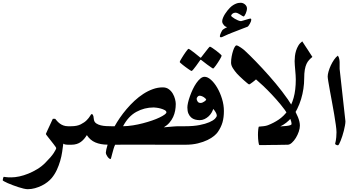

<svg xmlns="http://www.w3.org/2000/svg" viewBox="-84 -1035 2542 1373"><path d="M425.3 0H401.4Q396 0 386 -1.2Q376 -2.4 368.7 -7.8Q365.2 19 360.6 51Q356 83 346.4 115.7Q336.9 148.4 322.5 179.7Q308.1 210.9 286.1 237.8Q273.9 252.4 255.6 266.8Q237.3 281.2 214.4 292.5Q191.4 303.7 166 310.8Q140.6 317.9 114.7 317.9Q102.5 317.9 84.5 313.7Q66.4 309.6 46.6 303Q26.9 296.4 7.1 289.1Q-12.7 281.7 -28.6 274.7Q-44.4 267.6 -54.4 262Q-64.5 256.3 -64.5 254.4Q-64.5 252.4 -63.7 248.3Q-63 244.1 -62 240Q-61 235.8 -59.6 232.7Q-58.1 229.5 -56.6 229.5Q-54.7 229.5 -42.5 231.4Q-30.3 233.4 -3.4 233.4Q22.9 233.4 54.7 226.6Q86.4 219.7 118.9 206.5Q151.4 193.4 183.1 174.1Q214.8 154.8 240.2 128.9Q282.7 86.4 300.3 59.1Q317.9 31.7 317.9 23.9Q317.9 21.5 312.3 13.4Q306.6 5.4 298.6 -5.1Q290.5 -15.6 281 -27.6Q271.5 -39.6 263.4 -49.8Q255.4 -60.1 249.8 -67.4Q244.1 -74.7 244.1 -77.1Q244.1 -77.6 247.8 -85.9Q251.5 -94.2 256.6 -105.5Q261.7 -116.7 267.8 -129.6Q273.9 -142.6 279.3 -154.5Q284.7 -166.5 288.6 -174.8Q292.5 -183.1 293.9 -185.5H310.5Q316.4 -178.2 324.7 -168.9Q333 -159.7 344 -151.4Q355 -143.1 369.6 -137.7Q384.3 -132.3 401.4 -132.3H425.3Q437.5 -132.3 444.6 -124.8Q451.7 -117.2 455.3 -106.7Q459 -96.2 460 -85.2Q460.9 -74.2 460.9 -66.4Q460.9 -58.6 460 -47.4Q459 -36.1 455.3 -25.4Q451.7 -14.6 444.6 -7.3Q437.5 0 425.3 0Z M1226.1 0H1202.1Q1127 0 1049.6 -0.2Q972.2 -0.5 894.5 -0.5H816.4Q776.9 -0.5 739.3 0Q732.9 12.7 727.8 30.5Q722.7 48.3 718.5 64.2Q714.4 80.1 711.4 91.3Q708.5 102.5 707.5 102.5Q702.1 102.5 696.3 97.9Q690.4 93.3 685.3 86.2Q680.2 79.1 676.5 71Q672.9 63 672.9 55.7Q672.9 49.8 676.5 33Q680.2 16.1 685.5 -0.5Q635.7 -0.5 598.1 -16.4Q560.5 -32.2 537.1 -68.8Q528.3 -54.7 517.8 -42.2Q507.3 -29.8 494.4 -20.3Q481.4 -10.7 464.6 -5.4Q447.8 0 425.8 0H402.3Q390.1 0 383.1 -7.3Q376 -14.6 372.3 -25.4Q368.7 -36.1 367.7 -47.4Q366.7 -58.6 366.7 -66.4Q366.7 -74.2 367.7 -85.2Q368.7 -96.2 372.3 -106.7Q376 -117.2 383.1 -124.8Q390.1 -132.3 402.3 -132.3H425.8Q466.8 -132.3 493.4 -145.8Q520 -159.2 536.1 -175.5Q552.2 -191.9 560.1 -205.6Q567.9 -219.2 570.8 -219.2Q576.7 -219.2 579.6 -214.6Q582.5 -210 584 -203.9Q585.4 -197.8 585.9 -190.4Q586.4 -183.1 587.9 -177.2Q591.3 -161.1 605 -152.1Q618.7 -143.1 637 -138.7Q655.3 -134.3 675.3 -133.3Q695.3 -132.3 710.9 -132.3H735.8Q751.5 -160.6 773.2 -192.4Q794.9 -224.1 821.3 -255.1Q847.7 -286.1 877.9 -314.2Q908.2 -342.3 940.9 -363.5Q973.6 -384.8 1008.8 -397.5Q1043.9 -410.2 1079.6 -410.2Q1105.5 -410.2 1123 -397.2Q1140.6 -384.3 1151.6 -365.5Q1162.6 -346.7 1167.7 -326.4Q1172.9 -306.2 1172.9 -291.5Q1172.9 -267.6 1168.5 -243.9Q1164.1 -220.2 1154.1 -198.5Q1144 -176.8 1127.7 -157.7Q1111.3 -138.7 1087.4 -124.5Q1113.8 -127 1129.2 -128.2Q1144.5 -129.4 1155.5 -130.4Q1166.5 -131.3 1176.5 -131.8Q1186.5 -132.3 1202.1 -132.3H1226.1Q1238.3 -132.3 1245.4 -124.8Q1252.4 -117.2 1255.9 -106.7Q1259.3 -96.2 1260.3 -85.2Q1261.2 -74.2 1261.2 -66.4Q1261.2 -58.6 1260.3 -47.4Q1259.3 -36.1 1255.9 -25.4Q1252.4 -14.6 1245.4 -7.3Q1238.3 0 1226.1 0ZM1106 -231.4Q1106 -241.2 1093.5 -247.8Q1081.1 -254.4 1065.2 -258.8Q1049.3 -263.2 1034.4 -264.9Q1019.5 -266.6 1015.1 -266.6Q948.7 -266.6 891.1 -235.1Q833.5 -203.6 795.9 -132.3Q830.6 -132.8 867.2 -138.7Q903.8 -144.5 938.2 -153.6Q972.7 -162.6 1003.2 -173.1Q1033.7 -183.6 1056.6 -194.6Q1079.6 -205.6 1092.8 -215.3Q1106 -225.1 1106 -231.4Z M1517.1 -241.2Q1517.1 -195.3 1507.1 -160.2Q1497.1 -125 1473.1 -90.3Q1465.3 -78.6 1447 -63.2Q1428.7 -47.9 1399.7 -33.7Q1370.6 -19.5 1331.1 -9.8Q1291.5 0 1241.2 0H1217.3Q1205.1 0 1198 -7.3Q1190.9 -14.6 1187.5 -25.4Q1184.1 -36.1 1183.1 -47.4Q1182.1 -58.6 1182.1 -66.4Q1182.1 -74.2 1183.1 -85.2Q1184.1 -96.2 1187.5 -106.7Q1190.9 -117.2 1198 -124.8Q1205.1 -132.3 1217.3 -132.3H1241.2Q1299.8 -132.3 1342.3 -140.6Q1384.8 -148.9 1412.6 -160.9Q1440.4 -172.9 1453.4 -186Q1466.3 -199.2 1466.3 -209Q1466.3 -218.8 1458.3 -232.4Q1450.2 -246.1 1440.9 -255.9Q1437 -243.2 1428.7 -229Q1420.4 -214.8 1407.7 -203.1Q1395 -191.4 1378.9 -183.6Q1362.8 -175.8 1344.2 -175.8Q1326.7 -175.8 1310.8 -180.2Q1294.9 -184.6 1283 -195.1Q1271 -205.6 1263.4 -222.9Q1255.9 -240.2 1255.9 -266.6Q1255.9 -280.3 1260.7 -301.5Q1265.6 -322.8 1274.4 -347.4Q1283.2 -372.1 1294.7 -396.5Q1306.2 -420.9 1320.1 -440.9Q1334 -460.9 1348.9 -473.4Q1363.8 -485.8 1378.9 -485.8Q1400.9 -485.8 1425 -464.1Q1449.2 -442.4 1469.7 -407.2Q1490.2 -372.1 1503.7 -328.1Q1517.1 -284.2 1517.1 -241.2ZM1342.3 -350.6Q1335 -350.6 1328.6 -342.8Q1322.3 -335 1322.3 -328.1Q1322.3 -320.3 1328.9 -309.6Q1335.4 -298.8 1350.1 -298.8Q1357.9 -298.8 1365 -302.2Q1372.1 -305.7 1377.9 -309.6Q1383.8 -313.5 1387.2 -317.1Q1390.6 -320.8 1390.6 -322.8Q1390.6 -324.7 1386.5 -329.3Q1382.3 -334 1375.2 -338.9Q1368.2 -343.8 1359.4 -347.2Q1350.6 -350.6 1342.3 -350.6ZM1417 -701.2Q1420.9 -701.2 1434.6 -692.1Q1448.2 -683.1 1462.9 -671.9Q1477.5 -660.6 1489.3 -650.1Q1501 -639.6 1501 -636.7Q1501 -634.3 1497.1 -626.5Q1493.2 -618.7 1487.1 -608.4Q1481 -598.1 1473.6 -586.9Q1466.3 -575.7 1459.5 -566.4Q1452.6 -557.1 1447.3 -551Q1441.9 -544.9 1439.9 -544.9Q1437.5 -544.9 1424.8 -554Q1412.1 -563 1397 -573.7L1358.4 -603.5Q1354.5 -607.4 1350.1 -607.4Q1348.1 -607.4 1345.2 -601.6L1318.4 -564Q1308.1 -549.8 1298.6 -538.6Q1289.1 -527.3 1285.6 -527.3Q1284.2 -527.3 1277.6 -531.5Q1271 -535.6 1261.2 -542.5Q1251.5 -549.3 1241.2 -556.9Q1231 -564.5 1221.9 -571.8Q1212.9 -579.1 1207 -584.5Q1201.2 -589.8 1201.2 -591.8Q1201.2 -594.2 1205.3 -602.1Q1209.5 -609.9 1216.1 -620.4Q1222.7 -630.9 1230 -642.6Q1237.3 -654.3 1244.4 -663.6Q1251.5 -672.9 1256.6 -679.4Q1261.7 -686 1263.2 -686Q1267.6 -686 1280.5 -676.5Q1293.5 -667 1307.6 -656.2Q1324.2 -643.6 1343.3 -627.4Q1347.2 -623 1350.1 -622.6Q1352.1 -622.6 1353.8 -624Q1355.5 -625.5 1358.4 -629.9Q1373 -649.4 1385.7 -665Q1396 -678.7 1405.3 -689.9Q1414.6 -701.2 1417 -701.2Z M2060.5 -137.2Q2060.5 -117.2 2052.5 -93.5Q2044.4 -69.8 2031.5 -48.8Q2018.6 -27.8 2002.9 -13.9Q1987.3 0 1973.1 0Q1951.7 0.5 1932.6 0.5Q1916 1 1899.9 1.2Q1883.8 1.5 1876 1.5Q1862.3 1.5 1852.3 -19Q1842.3 -39.6 1842.3 -78.1Q1842.3 -99.6 1851.3 -114.3Q1860.4 -128.9 1872.6 -130.4Q1899.4 -130.4 1923.1 -131.3Q1946.8 -132.3 1963.9 -134.3Q1981 -136.2 1991 -139.6Q2001 -143.1 2001 -148.4Q2001 -162.1 1993.9 -179.4Q1986.8 -196.8 1974.1 -217.3Q1953.6 -250 1923.1 -287.1Q1892.6 -324.2 1860.1 -358.6Q1827.6 -393.1 1797.1 -421.9Q1766.6 -450.7 1746.6 -467.3Q1745.1 -465.3 1737.8 -459.5Q1730.5 -453.6 1722.4 -447.3Q1714.4 -440.9 1706.8 -436Q1699.2 -431.2 1698.2 -431.2Q1694.8 -431.2 1683.3 -440.9Q1671.9 -450.7 1657.2 -463.4Q1642.6 -476.1 1629.2 -489.5Q1615.7 -502.9 1609.4 -509.8Q1594.7 -526.4 1581.5 -547.1Q1568.4 -567.9 1568.4 -586.4Q1568.4 -610.4 1572.8 -632.6Q1577.1 -654.8 1582.8 -672.1Q1588.4 -689.5 1595 -700Q1601.6 -710.4 1606 -710.4Q1611.8 -710.4 1620.4 -705.8Q1628.9 -701.2 1637.7 -695.3Q1646.5 -689.5 1653.8 -683.8Q1661.1 -678.2 1664.1 -675.3Q1699.7 -642.6 1745.8 -595Q1792 -547.4 1840.3 -492.9Q1888.7 -438.5 1933.3 -380.6Q1978 -322.8 2009.3 -270.5Q2032.7 -231.9 2046.6 -197.8Q2060.5 -163.6 2060.5 -137.2ZM1712.9 -892.6Q1712.9 -888.7 1710 -880.6Q1707 -872.6 1702.6 -865Q1698.2 -857.4 1693.4 -850.8Q1688.5 -844.2 1684.6 -843.3Q1680.7 -841.8 1668.5 -837.2Q1656.2 -832.5 1640.4 -826.4Q1624.5 -820.3 1607.9 -813.7Q1591.3 -807.1 1578.1 -802.2Q1546.4 -790 1523.9 -779.1Q1501.5 -768.1 1496.6 -768.1Q1493.2 -768.1 1490.7 -769.8Q1488.3 -771.5 1488.3 -776.9Q1488.3 -780.3 1490.5 -786.9Q1492.7 -793.5 1495.8 -800.3Q1499 -807.1 1502.2 -812.7Q1505.4 -818.4 1506.8 -820.3Q1508.8 -822.3 1513.2 -825.4Q1517.6 -828.6 1522.7 -831.5Q1527.8 -834.5 1532.7 -836.9Q1537.6 -839.4 1540 -840.3Q1534.7 -841.8 1528.8 -845.2Q1522.9 -848.6 1517.8 -854.2Q1512.7 -859.9 1508.8 -866.9Q1504.9 -874 1504.9 -882.8Q1504.9 -893.6 1510.7 -907.7Q1516.6 -921.9 1525.1 -935.3Q1533.7 -948.7 1543.2 -960.4Q1552.7 -972.2 1560.1 -979.5Q1572.3 -991.7 1584 -998.8Q1595.7 -1005.9 1605.5 -1009.5Q1615.2 -1013.2 1623.5 -1014.2Q1631.8 -1015.1 1638.2 -1015.1Q1645.5 -1015.1 1653.1 -1012.2Q1660.6 -1009.3 1667.2 -1003.9Q1673.8 -998.5 1678 -991Q1682.1 -983.4 1682.1 -974.6Q1682.1 -966.3 1679.4 -956.3Q1676.8 -946.3 1672.9 -937.5Q1668.9 -928.7 1664.8 -922.9Q1660.6 -917 1658.2 -917Q1655.8 -917 1648.9 -921.1Q1642.1 -925.3 1633.8 -930.7Q1625.5 -936 1616.5 -940.2Q1607.4 -944.3 1599.6 -944.3Q1586.9 -944.3 1577.9 -936.5Q1568.8 -928.7 1568.8 -921.9Q1568.8 -919.9 1576.2 -913.8Q1583.5 -907.7 1594.5 -901.1Q1605.5 -894.5 1617.7 -889.4Q1629.9 -884.3 1639.6 -883.8Q1647.5 -885.7 1658 -888.9Q1668.5 -892.1 1678.5 -895Q1688.5 -897.9 1696.3 -900.1Q1704.1 -902.3 1706.1 -902.3Q1712.9 -902.3 1712.9 -892.6Z M2149.9 -627.9Q2137.2 -617.7 2126.5 -606.2Q2115.7 -594.7 2107.9 -578.1Q2100.1 -561.5 2095.7 -536.4Q2091.3 -511.2 2091.3 -473.6Q2091.3 -438 2085.7 -400.4Q2080.1 -362.8 2069.1 -326.2Q2058.1 -289.6 2040.8 -254.9Q2023.4 -220.2 1999.5 -192.9Q1965.8 -152.8 1919.9 -130.9Q1925.3 -129.4 1930.2 -126Q1935.1 -122.6 1939.2 -114.7Q1943.4 -106.9 1946 -94.7Q1948.7 -82.5 1948.7 -64Q1948.7 -45.9 1945.8 -33.9Q1942.9 -22 1938.5 -14.9Q1934.1 -7.8 1928.2 -4.2Q1922.4 -0.5 1917 0Q1915.5 0 1905.8 0.2Q1896 0.5 1881.3 1Q1866.7 1.5 1849.6 1.7Q1832.5 2 1816.9 2.2Q1801.3 2.4 1788.6 2.4H1771Q1769 2.4 1767.3 -3.7Q1765.6 -9.8 1764.2 -19.8Q1762.7 -29.8 1761.7 -43Q1760.7 -56.2 1760.7 -70.3Q1760.7 -80.1 1761.2 -90.3Q1761.7 -100.6 1762.7 -109.4Q1763.7 -118.2 1764.9 -123.8Q1766.1 -129.4 1767.1 -129.4Q1785.6 -130.9 1802.5 -132.8Q1819.3 -134.8 1832 -139.6Q1874.5 -156.2 1909.7 -180.2Q1944.8 -204.1 1971.2 -240.2Q2000 -279.8 2015.6 -335.2Q2031.2 -390.6 2031.2 -467.3Q2031.2 -480 2030 -497.8Q2028.8 -515.6 2027.1 -533.9Q2025.4 -552.2 2024.2 -569.1Q2022.9 -585.9 2022.9 -597.7Q2022.9 -614.3 2025.1 -633.8Q2027.3 -653.3 2033.2 -672.4Q2039.1 -691.4 2049.6 -709Q2060.1 -726.6 2077.6 -739.3L2080.6 -734.4Q2084 -729.5 2089.1 -721.4Q2094.2 -713.4 2100.8 -703.4Q2107.4 -693.4 2114.3 -683.1Q2130.4 -658.7 2149.9 -627.9Z M2386.2 -167.5Q2386.2 -154.8 2382.8 -137Q2379.4 -119.1 2374.8 -99.9Q2370.1 -80.6 2364 -62.3Q2357.9 -43.9 2352.1 -29.1Q2346.2 -14.2 2341.1 -5.1Q2335.9 3.9 2333 3.9Q2327.1 3.9 2319.8 0.7Q2312.5 -2.4 2312.5 -7.8Q2312.5 -9.8 2314.2 -14.6Q2315.9 -19.5 2317.4 -29.1Q2318.8 -38.6 2320.6 -53.5Q2322.3 -68.4 2322.3 -89.4Q2322.3 -107.9 2317.4 -142.3Q2312.5 -176.8 2305.7 -218Q2298.8 -259.3 2290.5 -303.2Q2282.2 -347.2 2275.4 -385.3Q2268.6 -423.3 2263.9 -451.2Q2259.3 -479 2259.3 -487.8Q2259.3 -502.4 2265.4 -523.9Q2271.5 -545.4 2281.5 -566.9Q2291.5 -588.4 2304.7 -607.7Q2317.9 -627 2332 -637.2Q2339.4 -627 2342 -613.3Q2344.7 -599.6 2344.7 -590.3V-542.5Z"/></svg>

Font: Accordance
Style: Bold-Italic
Weight: 700
Italic angle: -11°
Version: Version 1.2 (build January 31, 2020) Miklal Software Solutio